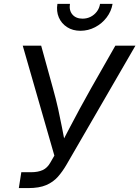

<svg xmlns="http://www.w3.org/2000/svg" viewBox="-20 -961 712 981"><path d="M76.2 0 88.9 -81.1H139.6Q173.8 -81.1 198 -92Q222.2 -103 237.8 -131.3L257.8 -166L96.2 -727.5H190.4L250.5 -509.8Q266.1 -454.1 276.9 -405.5Q287.6 -356.9 296.4 -311.3Q305.2 -265.6 314.5 -217.8H288.6Q314 -266.1 337.6 -311.5Q361.3 -356.9 387.5 -405.3Q413.6 -453.6 445.3 -509.8L569.3 -727.5H671.9L319.8 -119.6Q299.8 -85 275.9 -57.9Q252 -30.8 216.3 -15.4Q180.7 0 124.5 0ZM391.1 -803.7Q351.6 -803.7 322.8 -822.3Q293.9 -840.8 280.5 -872.1Q267.1 -903.3 273.4 -941.4H337.4Q332 -907.7 350.1 -886.7Q368.2 -865.7 401.9 -865.7Q424.3 -865.7 443.1 -875.2Q461.9 -884.8 474.9 -901.9Q487.8 -918.9 491.2 -941.4H555.2Q548.8 -903.3 524.9 -871.8Q501 -840.3 465.8 -822Q430.7 -803.7 391.1 -803.7Z"/></svg>

Font: Inter 20pt
Style: Italic
Weight: 400
Italic angle: -9.3988°
Version: Version 4.001;git-66647c0bb